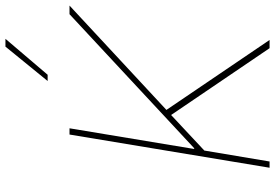

<svg xmlns="http://www.w3.org/2000/svg" viewBox="-171 -829 1000 698"><g transform="rotate(-90 329.0 -480.0)"><path d="M68.2 0 188.9 -727.3H211.6L136.4 -274.1H139.2L626.4 -727.3H657.7L278.4 -375L532.7 0H502.8L259.9 -358L130.7 -237.2L90.9 0ZM383.5 -806.8 508.5 -960.2H536.9L406.2 -806.8Z"/></g></svg>

Font: Inter UI Thin
Style: Italic
Weight: 100
Italic angle: -9.39999°
Designer: Rasmus Andersson
Foundry: rsms
Version: 3.2;8d6f07862